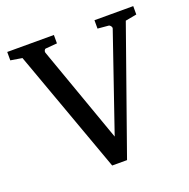

<svg xmlns="http://www.w3.org/2000/svg" viewBox="-123 -790 912 925"><g transform="rotate(-20 333.0 -327.5)"><path d="M598.1 -617.2 374 16.1H297.9L68.8 -618.2L9.8 -627.9V-670.9H249V-627.9L189.9 -623Q184.6 -622.1 182.1 -615.7Q179.7 -609.4 181.2 -605L356.9 -110.8L525.9 -603Q527.8 -608.9 523.2 -615.5Q518.6 -622.1 512.2 -623L457 -627.9V-670.9H655.8V-627.9Z"/></g></svg>

Font: BabelStone Ogham
Style: Regular
Weight: 400
Designer: Andrew West
Foundry: BabelStone
Version: Version 2.02 March 14, 2022